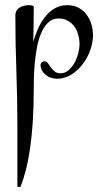

<svg xmlns="http://www.w3.org/2000/svg" viewBox="-20 -309 395 739"><path d="M337.9 -172.9Q337.9 -145.5 327.4 -116Q316.9 -86.4 298.3 -62Q279.8 -37.6 254.2 -21.7Q228.5 -5.9 198.2 -5.9Q187.5 -5.9 176.5 -9.5Q165.5 -13.2 156.5 -20.3Q147.5 -27.3 141.8 -37.1Q136.2 -46.9 136.2 -59.1Q136.2 -64.9 141.1 -69.1Q146 -73.2 151.9 -73.2Q159.2 -73.2 164.3 -65.9Q169.4 -58.6 175.5 -50Q181.6 -41.5 190.2 -34.2Q198.7 -26.9 212.9 -26.9Q230.5 -26.9 244.1 -38.8Q257.8 -50.8 267.1 -67.9Q276.4 -85 281.2 -104.2Q286.1 -123.5 286.1 -138.2Q286.1 -156.7 281.2 -174.8Q276.4 -192.9 266.4 -206.8Q256.3 -220.7 241 -229.2Q225.6 -237.8 205.1 -237.8Q181.2 -237.8 164.8 -221.7Q148.4 -205.6 137.9 -180.4Q127.4 -155.3 121.8 -124Q116.2 -92.8 113.5 -62.3Q110.8 -31.7 110.4 -5.9Q109.9 20 109.9 35.2Q109.9 106 106 162.8Q102.1 219.7 95.2 265.6Q88.4 311.5 79.1 346.9Q69.8 382.3 59.1 410.2H46.9V176.8Q46.9 69.8 43 -35.9Q39.1 -141.6 39.1 -249Q39.1 -260.3 43.7 -267.8Q48.3 -275.4 55.9 -280.3Q63.5 -285.2 73.2 -287.1Q83 -289.1 93.3 -289.1Q96.2 -289.1 103 -287.8Q109.9 -286.6 109.9 -282.2Q109.9 -248 109.4 -214.8Q108.9 -181.6 107.9 -147.9Q114.7 -171.4 125.5 -196.5Q136.2 -221.7 151.9 -242.2Q167.5 -262.7 189 -275.9Q210.4 -289.1 239.3 -289.1Q263.7 -289.1 282 -279.3Q300.3 -269.5 312.7 -253.4Q325.2 -237.3 331.5 -216.3Q337.9 -195.3 337.9 -172.9Z"/></svg>

Font: Montez
Style: Regular
Weight: 400
Designer: Astigmatic (AOETI)
Foundry: Astigmatic (AOETI)
Version: Version 1.001